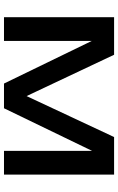

<svg xmlns="http://www.w3.org/2000/svg" viewBox="170 -776 606 987"><g transform="rotate(90 473.5 -283.0)"><path d="M69 0V-566H262L500 -62H449L685 -566H878V0H756V-523H790L537 0H410L157 -521L191 -522V0Z"/></g></svg>

Font: Bounded
Style: Regular
Weight: 400
Designer: Vlad Churkin
Version: Version 1.0